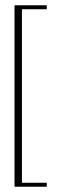

<svg xmlns="http://www.w3.org/2000/svg" viewBox="-20 -650 236 727"><path d="M35 -630H157V-615H63V42H157V57H35Z"/></svg>

Font: Smooch Sans Thin ExtraLight
Style: Regular
Weight: 250
Version: Version 1.010